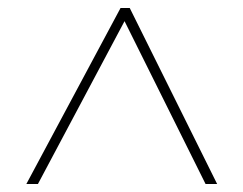

<svg xmlns="http://www.w3.org/2000/svg" viewBox="-20 -739 610 481"><path d="M46 -278 282 -719H305L524 -278H495L292 -686L75 -278Z"/></svg>

Font: Noto Sans Myanmar UI Thin
Style: Regular
Weight: 100
Designer: Monotype Design Team
Foundry: Monotype Imaging Inc.
Version: Version 2.103; ttfautohint (v1.8.4.7-5d5b)